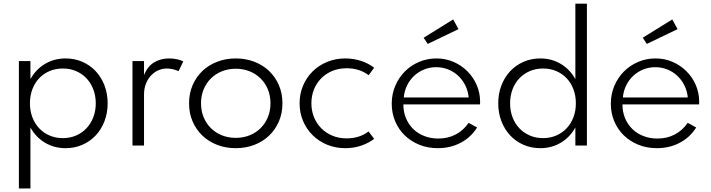

<svg xmlns="http://www.w3.org/2000/svg" viewBox="-20 -802 3920 1058"><path d="M573.2 -232.7Q573.2 -179.5 555.7 -134.1Q538.2 -88.6 507.3 -55.7Q476.4 -22.7 433.9 -4.1Q391.4 14.5 341.4 14.5Q278.6 14.5 228.2 -15.5Q177.7 -45.5 147.7 -99.5V236.4H84.1V-465.5H147.7V-365.9Q177.7 -420 228.2 -450Q278.6 -480 341.4 -480Q391.4 -480 433.9 -461.4Q476.4 -442.7 507.3 -409.8Q538.2 -376.8 555.7 -331.4Q573.2 -285.9 573.2 -232.7ZM507.7 -232.7Q507.7 -274.5 494.1 -309.8Q480.5 -345 456.4 -370.5Q432.3 -395.9 399.1 -410.2Q365.9 -424.5 326.4 -424.5Q286.8 -424.5 253.4 -410.5Q220 -396.4 195.9 -370.9Q171.8 -345.5 158.4 -310.2Q145 -275 145 -232.7Q145 -190.9 158.4 -155.7Q171.8 -120.5 195.9 -95Q220 -69.5 253.4 -55.2Q286.8 -40.9 326.4 -40.9Q365.9 -40.9 399.1 -55.2Q432.3 -69.5 456.4 -95Q480.5 -120.5 494.1 -155.7Q507.7 -190.9 507.7 -232.7Z M710 0V-465.5H773.6V-388.2Q793.2 -436.4 829.1 -458.2Q865 -480 911.8 -480Q933.6 -480 953.9 -475.7Q974.1 -471.4 990 -464.1L964.1 -410Q950 -416.4 932.7 -420.5Q915.5 -424.5 899.5 -424.5Q874.5 -424.5 851.8 -414.3Q829.1 -404.1 811.8 -385.5Q794.5 -366.8 784.1 -340.5Q773.6 -314.1 773.6 -281.4V0Z M1279.1 14.5Q1224.5 14.5 1177.5 -3.4Q1130.5 -21.4 1095.9 -54.1Q1061.4 -86.8 1041.6 -132.3Q1021.8 -177.7 1021.8 -232.7Q1021.8 -287.7 1041.6 -333.2Q1061.4 -378.6 1095.9 -411.4Q1130.5 -444.1 1177.5 -462Q1224.5 -480 1279.1 -480Q1333.6 -480 1380.7 -462Q1427.7 -444.1 1462.3 -411.4Q1496.8 -378.6 1516.6 -333.2Q1536.4 -287.7 1536.4 -232.7Q1536.4 -177.7 1516.6 -132.3Q1496.8 -86.8 1462.3 -54.1Q1427.7 -21.4 1380.7 -3.4Q1333.6 14.5 1279.1 14.5ZM1279.1 -42.3Q1320.5 -42.3 1355.5 -56.4Q1390.5 -70.5 1416.1 -95.9Q1441.8 -121.4 1456.1 -156.4Q1470.5 -191.4 1470.5 -232.7Q1470.5 -274.5 1456.1 -309.3Q1441.8 -344.1 1416.1 -369.5Q1390.5 -395 1355.5 -409.1Q1320.5 -423.2 1279.1 -423.2Q1237.7 -423.2 1202.7 -409.1Q1167.7 -395 1142 -369.5Q1116.4 -344.1 1102 -309.3Q1087.7 -274.5 1087.7 -232.7Q1087.7 -191.4 1102 -156.4Q1116.4 -121.4 1142 -95.9Q1167.7 -70.5 1202.7 -56.4Q1237.7 -42.3 1279.1 -42.3Z M1882.7 14.5Q1829.1 14.5 1783.2 -4.3Q1737.3 -23.2 1703.4 -56.4Q1669.5 -89.5 1650.2 -134.8Q1630.9 -180 1630.9 -232.7Q1630.9 -285.5 1650.2 -330.7Q1669.5 -375.9 1703.4 -409.1Q1737.3 -442.3 1783.2 -461.1Q1829.1 -480 1882.7 -480Q1929.1 -480 1970.5 -466.1Q2011.8 -452.3 2041.8 -428.6L2011.4 -387.7Q1960.9 -425.9 1890 -425.9Q1846.8 -425.9 1811.1 -411.1Q1775.5 -396.4 1749.8 -370.2Q1724.1 -344.1 1710 -308.9Q1695.9 -273.6 1695.9 -232.7Q1695.9 -192.3 1710 -157Q1724.1 -121.8 1749.8 -95.7Q1775.5 -69.5 1811.1 -54.5Q1846.8 -39.5 1890.5 -39.5Q1925 -39.5 1955.7 -49.1Q1986.4 -58.6 2010.9 -77.7L2041.8 -36.8Q2010.9 -13.2 1970 0.7Q1929.1 14.5 1882.7 14.5Z M2392.7 14.5Q2337.3 14.5 2290.7 -4.3Q2244.1 -23.2 2210.2 -56.1Q2176.4 -89.1 2157.5 -133.9Q2138.6 -178.6 2138.6 -230.5Q2138.6 -283.6 2158.2 -329.3Q2177.7 -375 2211.1 -408.4Q2244.5 -441.8 2289.3 -460.9Q2334.1 -480 2384.5 -480Q2435.9 -480 2479.8 -460.7Q2523.6 -441.4 2556.1 -408.6Q2588.6 -375.9 2607 -333Q2625.5 -290 2625.5 -242.3Q2625.5 -237.7 2625.5 -234.1Q2625.5 -230.5 2625 -226.8H2202.7Q2202.7 -185.5 2217 -150.9Q2231.4 -116.4 2256.8 -91.4Q2282.3 -66.4 2317.7 -52.5Q2353.2 -38.6 2395.5 -38.6Q2448.6 -38.6 2491.1 -60.9Q2533.6 -83.2 2562.3 -125L2609.1 -99.5Q2575.5 -45.5 2518.9 -15.5Q2462.3 14.5 2392.7 14.5ZM2562.7 -265Q2559.1 -301.4 2543.9 -331.8Q2528.6 -362.3 2504.8 -384.5Q2480.9 -406.8 2449.8 -419.3Q2418.6 -431.8 2383.6 -431.8Q2348.2 -431.8 2317 -419.1Q2285.9 -406.4 2262 -384.1Q2238.2 -361.8 2223.2 -331.4Q2208.2 -300.9 2205 -265ZM2477.3 -695 2506.4 -641.4 2336.8 -560 2314.5 -594.1Z M2725.5 -232.7Q2725.5 -285.9 2743 -331.4Q2760.5 -376.8 2791.4 -409.8Q2822.3 -442.7 2864.8 -461.4Q2907.3 -480 2957.3 -480Q3019.5 -480 3070 -450Q3120.5 -420 3150.5 -365.9V-781.8H3214.1V0H3150.5V-99.5Q3120.5 -45.5 3070 -15.5Q3019.5 14.5 2957.3 14.5Q2907.3 14.5 2864.8 -4.1Q2822.3 -22.7 2791.4 -55.7Q2760.5 -88.6 2743 -134.1Q2725.5 -179.5 2725.5 -232.7ZM2790.9 -232.7Q2790.9 -190.9 2804.3 -155.7Q2817.7 -120.5 2842 -95Q2866.4 -69.5 2899.5 -55.2Q2932.7 -40.9 2972.3 -40.9Q3011.8 -40.9 3045 -55.2Q3078.2 -69.5 3102.3 -95Q3126.4 -120.5 3139.8 -155.7Q3153.2 -190.9 3153.2 -232.7Q3153.2 -275 3139.8 -310.2Q3126.4 -345.5 3102.3 -370.9Q3078.2 -396.4 3045 -410.5Q3011.8 -424.5 2972.3 -424.5Q2932.7 -424.5 2899.5 -410.2Q2866.4 -395.9 2842 -370.5Q2817.7 -345 2804.3 -309.8Q2790.9 -274.5 2790.9 -232.7Z M3600 14.5Q3544.5 14.5 3498 -4.3Q3451.4 -23.2 3417.5 -56.1Q3383.6 -89.1 3364.8 -133.9Q3345.9 -178.6 3345.9 -230.5Q3345.9 -283.6 3365.5 -329.3Q3385 -375 3418.4 -408.4Q3451.8 -441.8 3496.6 -460.9Q3541.4 -480 3591.8 -480Q3643.2 -480 3687 -460.7Q3730.9 -441.4 3763.4 -408.6Q3795.9 -375.9 3814.3 -333Q3832.7 -290 3832.7 -242.3Q3832.7 -237.7 3832.7 -234.1Q3832.7 -230.5 3832.3 -226.8H3410Q3410 -185.5 3424.3 -150.9Q3438.6 -116.4 3464.1 -91.4Q3489.5 -66.4 3525 -52.5Q3560.5 -38.6 3602.7 -38.6Q3655.9 -38.6 3698.4 -60.9Q3740.9 -83.2 3769.5 -125L3816.4 -99.5Q3782.7 -45.5 3726.1 -15.5Q3669.5 14.5 3600 14.5ZM3770 -265Q3766.4 -301.4 3751.1 -331.8Q3735.9 -362.3 3712 -384.5Q3688.2 -406.8 3657 -419.3Q3625.9 -431.8 3590.9 -431.8Q3555.5 -431.8 3524.3 -419.1Q3493.2 -406.4 3469.3 -384.1Q3445.5 -361.8 3430.5 -331.4Q3415.5 -300.9 3412.3 -265ZM3684.5 -695 3713.6 -641.4 3544.1 -560 3521.8 -594.1Z"/></svg>

Font: Spartan
Style: Regular
Weight: 400
Designer: Matt Bailey, Mirko Velimirovic
Foundry: Matt Bailey
Version: Version 1.005